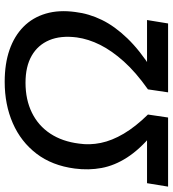

<svg xmlns="http://www.w3.org/2000/svg" viewBox="22 -776 754 839"><g transform="rotate(-90 399.5 -357.0)"><path d="M3 0 18 -92H224L229 -71Q165 -125 130 -179.5Q95 -234 84.5 -290.5Q74 -347 82 -408Q95 -507 147 -575Q199 -643 280 -678.5Q361 -714 461 -714Q540 -714 600.5 -693Q661 -672 701.5 -632Q742 -592 759 -534.5Q776 -477 766 -405Q759 -346 731.5 -289.5Q704 -233 651 -178Q598 -123 516 -71L527 -92H731L716 0H415L428 -88Q503 -141 550 -193.5Q597 -246 622.5 -297Q648 -348 655 -399Q664 -469 643 -519Q622 -569 575 -596Q528 -623 457 -623Q383 -623 326 -595Q269 -567 234.5 -514.5Q200 -462 191 -389Q184 -343 194 -294Q204 -245 234.5 -193.5Q265 -142 318 -88L305 0Z"/></g></svg>

Font: Nunito Sans 7pt SemiBold
Style: Italic
Weight: 600
Italic angle: -9°
Designer: Vernon Adams
Foundry: Vernon Adams
Version: Version 3.101;gftools[0.9.27]